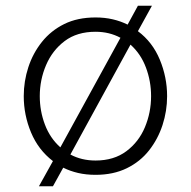

<svg xmlns="http://www.w3.org/2000/svg" viewBox="-20 -601 667 671"><path d="M116 50 165 -38Q114 -77 88.5 -138Q63 -199 63 -265Q63 -317 79 -366Q95 -415 126.5 -454.5Q158 -494 204.5 -517Q251 -540 314 -540Q346 -540 374 -533.5Q402 -527 426 -515L462 -581H511L462 -492Q513 -454 538.5 -392.5Q564 -331 564 -265Q564 -213 548 -164Q532 -115 501 -75.5Q470 -36 423 -13Q376 10 314 10Q281 10 253 3.5Q225 -3 201 -15L165 50ZM119 -265Q119 -213 137 -165.5Q155 -118 191 -86L401 -469Q362 -490 314 -490Q249 -490 206 -457.5Q163 -425 141 -373.5Q119 -322 119 -265ZM314 -40Q378 -40 421.5 -72.5Q465 -105 486.5 -156.5Q508 -208 508 -265Q508 -317 490 -365Q472 -413 436 -445L226 -61Q265 -40 314 -40Z"/></svg>

Font: Be Vietnam Pro ExtraLight
Style: Regular
Weight: 200
Designer: Lam Bao, Tony Le, Vietanh Nguyen
Foundry: Yellow Type Foundry
Version: Version 1.002; ttfautohint (v1.8.3)